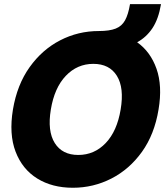

<svg xmlns="http://www.w3.org/2000/svg" viewBox="-20 -888 791 920"><path d="M329.1 11.7Q230 11.7 158.4 -32.7Q86.9 -77.1 54.7 -161.1Q22.5 -245.1 42 -363.3Q62 -482.4 122.1 -566.4Q182.1 -650.4 268.3 -694.8Q354.5 -739.3 453.6 -739.3Q504.4 -739.3 534.2 -751Q564 -762.7 579.3 -790.8Q594.7 -818.8 603 -868.2H751.5Q739.7 -797.4 710.7 -753.4Q681.6 -709.5 637.2 -685.5Q701.2 -640.1 730 -558.3Q758.8 -476.6 739.7 -363.3Q720.2 -244.1 660.2 -160.4Q600.1 -76.7 513.7 -32.5Q427.2 11.7 329.1 11.7ZM355 -145.5Q432.1 -145.5 486.6 -202.6Q541 -259.8 558.1 -363.3Q575.7 -467.3 540 -524.7Q504.4 -582 427.2 -582Q350.1 -582 295.4 -524.7Q240.7 -467.3 223.6 -363.3Q206.5 -259.8 242.4 -202.6Q278.3 -145.5 355 -145.5Z"/></svg>

Font: Inter Display Extra Bold
Style: Italic
Weight: 800
Italic angle: -9.39999°
Designer: Rasmus Andersson
Foundry: rsms
Version: Version 4.000;git-4fc901f